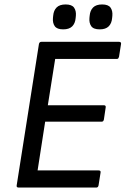

<svg xmlns="http://www.w3.org/2000/svg" viewBox="-20 -843 564 863"><path d="M64 0Q53 0 55 -10L155 -645Q157 -655 166 -655H515Q520 -655 522.5 -652.5Q525 -650 524 -645L515 -588Q514 -584 512 -581Q510 -578 505 -578H228L195 -370H446Q457 -370 455 -360L447 -306Q445 -296 437 -296H183L149 -77H423Q434 -77 432 -67L423 -10Q421 0 413 0ZM428 -711Q400 -711 390 -725.5Q380 -740 382 -762L383 -772Q385 -796 398.5 -809.5Q412 -823 439 -823Q467 -823 477 -808.5Q487 -794 485 -772L484 -762Q482 -738 468.5 -724.5Q455 -711 428 -711ZM264 -711Q236 -711 226 -725.5Q216 -740 218 -762L219 -772Q221 -796 234.5 -809.5Q248 -823 275 -823Q303 -823 313 -808.5Q323 -794 321 -772L320 -762Q318 -738 304.5 -724.5Q291 -711 264 -711Z"/></svg>

Font: Sofia Sans Hairline
Style: Italic
Weight: 1
Italic angle: -9°
Designer: Botio Nikoltchev, Ani Petrova
Foundry: lettersoup
Version: Version 4.102